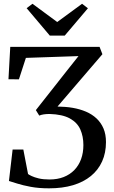

<svg xmlns="http://www.w3.org/2000/svg" viewBox="-20 -992 606 1020"><path d="M240.5 8.5Q186 8.5 143.2 0.5Q100.5 -7.5 71 -17Q41.5 -26.5 27.5 -30.5L47 -197.5H104L129 -67.5Q134 -63.5 148 -56.8Q162 -50 185.8 -44.2Q209.5 -38.5 243 -38.5Q285 -38.5 318.2 -51.5Q351.5 -64.5 375 -88.8Q398.5 -113 410.8 -146.8Q423 -180.5 423 -221.5Q423 -267.5 406.8 -304.2Q390.5 -341 351 -362.8Q311.5 -384.5 243.5 -386.5Q226.5 -386.5 213 -384.5Q199.5 -382.5 188.5 -378L170.5 -407L335.5 -616.5L397 -694L117.5 -684.5L80.5 -570.5L25 -571L34.5 -743H509L524 -704L285.5 -426Q306.5 -425.5 327 -424Q347.5 -422.5 367 -419Q404.5 -412.5 436.8 -398.8Q469 -385 492.8 -362.8Q516.5 -340.5 529.8 -309.5Q543 -278.5 543 -237Q543 -180 522.5 -134.5Q502 -89 463 -57Q424 -25 368 -8.2Q312 8.5 240.5 8.5ZM244.5 -803 121.5 -948.5 152.5 -972 284 -875 416 -972 447 -948 324 -803Z"/></svg>

Font: Merriweather 60pt
Style: Regular
Weight: 400
Version: Version 2.100